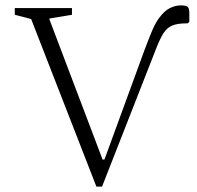

<svg xmlns="http://www.w3.org/2000/svg" viewBox="-20 -690 733 715"><path d="M519 -506Q534 -546 546 -574.5Q558 -603 571 -621Q592 -650 613 -660Q634 -670 653 -670Q674 -670 679.5 -664Q685 -658 685 -641V-609L679 -603H674Q640 -603 620.5 -594.5Q601 -586 588.5 -566Q576 -546 563 -513L360 5H339L96 -619L35 -635V-660H248V-635L164 -621V-618L362 -96H369Z"/></svg>

Font: Spectral SC ExtraLight
Style: Regular
Weight: 275
Designer: Jean-Baptiste Levee
Foundry: Production Type
Version: Version 2.001